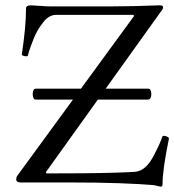

<svg xmlns="http://www.w3.org/2000/svg" viewBox="-20 -687 656 723"><path d="M585 16Q577 14 570 12.5Q563 11 558 10Q512 6 432 3Q352 0 236 0H58Q41 0 41 -12Q41 -15 42 -18.5Q43 -22 45 -25L485 -627L482 -631H191Q178 -631 165.5 -624Q153 -617 142 -602Q130 -587 121.5 -572Q113 -557 107 -542Q101 -526 95 -510.5Q89 -495 85 -478Q85 -475 79 -475Q73 -475 67.5 -477Q62 -479 62 -481Q70 -534 74 -577.5Q78 -621 78 -655Q78 -667 96 -667Q119 -666 137 -664.5Q155 -663 167 -663H402Q440 -663 485 -664Q530 -665 582 -667Q594 -667 594 -660Q594 -657 592.5 -653Q591 -649 587 -645L153 -39L155 -34Q222 -34 286.5 -34.5Q351 -35 404.5 -36.5Q458 -38 489 -40Q509 -42 526 -56.5Q543 -71 558 -99Q573 -128 581 -146Q589 -164 591 -172Q593 -176 599 -175.5Q605 -175 611 -171.5Q617 -168 616 -164Q604 -106 598 -63.5Q592 -21 592 8Q592 15 585 16ZM114 -312Q107 -312 104.5 -322.5Q102 -333 104.5 -343Q107 -353 114 -353H539Q546 -353 548.5 -343Q551 -333 548.5 -322.5Q546 -312 537 -312Z"/></svg>

Font: Junicode VF
Style: Regular
Weight: 400
Designer: Peter S. Baker
Version: Version 2.213